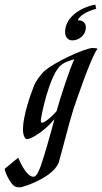

<svg xmlns="http://www.w3.org/2000/svg" viewBox="-149 -596 442 832"><path d="M168 -119C177 -146 244 -346 273 -384L272 -386C268 -387 261 -388 252 -388C221 -388 83 -326 40 -285C25 -270 5 -242 -1 -226C-7 -210 -54 -93 -49 -25C-48 -11 -42 7 -32 7C-16 7 41 -24 87 -80C73 -26 43 80 27 125C18 148 9 170 -4 170C-38 170 -70 87 -70 87L-129 136C-123 164 -100 203 -86 211C-80 215 -68 216 -62 216C-51 216 88 172 107 103C125 40 147 -51 168 -119ZM33 -64C28 -64 28 -69 28 -74C28 -89 65 -275 117 -315C138 -331 163 -336 173 -339C153 -297 115 -182 96 -114C75 -89 44 -64 33 -64ZM164 -421C196 -421 223 -446 223 -477C223 -499 207 -509 188 -508C196 -528 224 -546 268 -558L264 -576C194 -563 133 -517 133 -458C133 -435 146 -421 164 -421Z"/></svg>

Font: Romanesco
Style: Regular
Weight: 400
Designer: Astigmatic (AOETI)
Foundry: Astigmatic (AOETI)
Version: Version 1.000